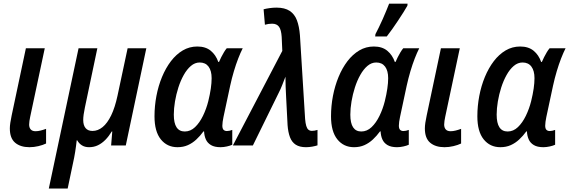

<svg xmlns="http://www.w3.org/2000/svg" viewBox="-20 -809 3166 1068"><path d="M144 9.8Q93.8 9.8 64.2 -15.1Q34.7 -40 34.7 -94.7Q34.7 -107.9 37.4 -126.2Q40 -144.5 44.9 -167L124 -540.5H229L147.9 -159.2Q145.5 -147.5 143.8 -136.5Q142.1 -125.5 142.1 -116.2Q142.1 -99.1 150.9 -89.1Q159.7 -79.1 177.7 -79.1Q191.4 -79.1 205.8 -82.8Q220.2 -86.4 236.3 -92.3V-10.7Q218.3 -2 193.4 3.9Q168.5 9.8 144 9.8Z M251.5 239.7 417 -540.5H521.5L452.1 -210.4Q447.8 -189.5 445.3 -172.1Q442.9 -154.8 442.9 -141.6Q442.9 -112.3 456.1 -96.4Q469.2 -80.6 494.6 -80.6Q524.4 -80.6 550.8 -102.1Q577.1 -123.5 598.4 -167.2Q619.6 -210.9 633.8 -277.3L689.9 -540.5H793.9L679.7 0H598.1L604.5 -77.6H601.6Q585.4 -50.8 566.2 -31.2Q546.9 -11.7 524.7 -1Q502.4 9.8 475.6 9.8Q452.1 9.8 435.8 -0.5Q419.4 -10.7 409.7 -28.3H406.7Q405.3 -15.1 403.1 1.7Q400.9 18.6 398.2 35.4Q395.5 52.2 392.6 67.4L356.4 239.7Z M967.3 9.8Q909.7 9.8 874.5 -33.9Q839.4 -77.6 839.4 -162.1Q839.4 -219.2 850.1 -275.4Q860.8 -331.5 881.3 -381.1Q901.9 -430.7 930.9 -468.8Q960 -506.8 996.8 -528.6Q1033.7 -550.3 1077.6 -550.3Q1123.5 -550.3 1152.1 -526.9Q1180.7 -503.4 1194.3 -464.4H1198.2Q1203.6 -477.1 1210.7 -491.2Q1217.8 -505.4 1225.6 -518.3Q1233.4 -531.2 1241.2 -540.5H1330.1Q1317.9 -516.6 1305.2 -483.9Q1292.5 -451.2 1281 -412.6Q1269.5 -374 1260.3 -332L1223.1 -158.2Q1220.2 -144.5 1218.5 -131.8Q1216.8 -119.1 1216.8 -109.9Q1216.8 -93.8 1223.6 -86.9Q1230.5 -80.1 1242.2 -80.1Q1248.5 -80.1 1256.6 -81.8Q1264.6 -83.5 1272 -86.4V-3.9Q1260.7 1.5 1242.2 5.6Q1223.6 9.8 1206.5 9.8Q1173.3 9.8 1153.6 -2Q1133.8 -13.7 1125 -33.7Q1116.2 -53.7 1115.2 -78.1H1111.8Q1093.3 -52.7 1072 -33Q1050.8 -13.2 1025.1 -1.7Q999.5 9.8 967.3 9.8ZM1007.8 -77.6Q1039.6 -77.6 1064.9 -101.8Q1090.3 -126 1109.1 -164.8Q1127.9 -203.6 1138.7 -246.6Q1147.9 -284.2 1152.6 -316.2Q1157.2 -348.1 1157.2 -374Q1157.2 -415.5 1140.1 -438.5Q1123 -461.4 1090.8 -461.4Q1064.5 -461.4 1042 -442.4Q1019.5 -423.3 1002 -391.8Q984.4 -360.4 972.2 -322.3Q960 -284.2 953.4 -244.9Q946.8 -205.6 946.8 -171.4Q946.8 -124 962.2 -100.8Q977.5 -77.6 1007.8 -77.6Z M1682.1 9.8Q1646.5 9.8 1625 -4.2Q1603.5 -18.1 1593 -45.7Q1582.5 -73.2 1579.6 -113.3L1571.3 -274.4Q1569.8 -299.8 1568.8 -328.4Q1567.9 -356.9 1567.9 -382.3Q1563.5 -371.6 1559.1 -359.9Q1554.7 -348.1 1550 -336.4Q1545.4 -324.7 1540.3 -313.2Q1535.2 -301.8 1529.3 -290.5L1386.7 0H1275.4L1550.3 -525.9L1546.9 -603.5Q1544.4 -643.1 1532 -660.2Q1519.5 -677.2 1493.7 -677.2Q1482.9 -677.2 1473.1 -675.8Q1463.4 -674.3 1453.6 -671.4L1446.3 -757.3Q1460.4 -761.2 1480 -763.9Q1499.5 -766.6 1517.6 -766.6Q1564 -766.6 1591.3 -748.5Q1618.7 -730.5 1631.6 -696.3Q1644.5 -662.1 1648.4 -612.8L1677.2 -147Q1679.2 -123 1683.6 -108.4Q1688 -93.8 1695.8 -87.4Q1703.6 -81.1 1714.8 -81.1Q1721.7 -81.1 1729.5 -82.3Q1737.3 -83.5 1746.1 -86.4V-0.5Q1734.4 3.4 1716.8 6.6Q1699.2 9.8 1682.1 9.8Z M1949.2 9.8Q1891.6 9.8 1856.4 -33.9Q1821.3 -77.6 1821.3 -162.1Q1821.3 -219.2 1832 -275.4Q1842.8 -331.5 1863.3 -381.1Q1883.8 -430.7 1912.8 -468.8Q1941.9 -506.8 1978.8 -528.6Q2015.6 -550.3 2059.6 -550.3Q2105.5 -550.3 2134 -526.9Q2162.6 -503.4 2176.3 -464.4H2180.2Q2185.5 -477.1 2192.6 -491.2Q2199.7 -505.4 2207.5 -518.3Q2215.3 -531.2 2223.1 -540.5H2312Q2299.8 -516.6 2287.1 -483.9Q2274.4 -451.2 2262.9 -412.6Q2251.5 -374 2242.2 -332L2205.1 -158.2Q2202.1 -144.5 2200.4 -131.8Q2198.7 -119.1 2198.7 -109.9Q2198.7 -93.8 2205.6 -86.9Q2212.4 -80.1 2224.1 -80.1Q2230.5 -80.1 2238.5 -81.8Q2246.6 -83.5 2253.9 -86.4V-3.9Q2242.7 1.5 2224.1 5.6Q2205.6 9.8 2188.5 9.8Q2155.3 9.8 2135.5 -2Q2115.7 -13.7 2106.9 -33.7Q2098.1 -53.7 2097.2 -78.1H2093.8Q2075.2 -52.7 2054 -33Q2032.7 -13.2 2007.1 -1.7Q1981.4 9.8 1949.2 9.8ZM1989.7 -77.6Q2021.5 -77.6 2046.9 -101.8Q2072.3 -126 2091.1 -164.8Q2109.9 -203.6 2120.6 -246.6Q2129.9 -284.2 2134.5 -316.2Q2139.2 -348.1 2139.2 -374Q2139.2 -415.5 2122.1 -438.5Q2105 -461.4 2072.8 -461.4Q2046.4 -461.4 2023.9 -442.4Q2001.5 -423.3 1983.9 -391.8Q1966.3 -360.4 1954.1 -322.3Q1941.9 -284.2 1935.3 -244.9Q1928.7 -205.6 1928.7 -171.4Q1928.7 -124 1944.1 -100.8Q1959.5 -77.6 1989.7 -77.6ZM2066.9 -606 2068.4 -619.1Q2076.7 -634.8 2087.4 -656.7Q2098.1 -678.7 2108.9 -702.9Q2119.6 -727.1 2128.9 -749.8Q2138.2 -772.5 2144.5 -788.6H2247.1L2246.1 -777.3Q2237.8 -762.2 2223.9 -740.2Q2210 -718.3 2193.8 -693.8Q2177.7 -669.4 2161.4 -646.5Q2145 -623.5 2131.3 -606Z M2452.6 9.8Q2402.3 9.8 2372.8 -15.1Q2343.3 -40 2343.3 -94.7Q2343.3 -107.9 2345.9 -126.2Q2348.6 -144.5 2353.5 -167L2432.6 -540.5H2537.6L2456.5 -159.2Q2454.1 -147.5 2452.4 -136.5Q2450.7 -125.5 2450.7 -116.2Q2450.7 -99.1 2459.5 -89.1Q2468.3 -79.1 2486.3 -79.1Q2500 -79.1 2514.4 -82.8Q2528.8 -86.4 2544.9 -92.3V-10.7Q2526.9 -2 2502 3.9Q2477.1 9.8 2452.6 9.8Z M2763.2 9.8Q2705.6 9.8 2670.4 -33.9Q2635.3 -77.6 2635.3 -162.1Q2635.3 -219.2 2646 -275.4Q2656.7 -331.5 2677.2 -381.1Q2697.8 -430.7 2726.8 -468.8Q2755.9 -506.8 2792.7 -528.6Q2829.6 -550.3 2873.5 -550.3Q2919.4 -550.3 2948 -526.9Q2976.6 -503.4 2990.2 -464.4H2994.1Q2999.5 -477.1 3006.6 -491.2Q3013.7 -505.4 3021.5 -518.3Q3029.3 -531.2 3037.1 -540.5H3126Q3113.8 -516.6 3101.1 -483.9Q3088.4 -451.2 3076.9 -412.6Q3065.4 -374 3056.2 -332L3019 -158.2Q3016.1 -144.5 3014.4 -131.8Q3012.7 -119.1 3012.7 -109.9Q3012.7 -93.8 3019.5 -86.9Q3026.4 -80.1 3038.1 -80.1Q3044.4 -80.1 3052.5 -81.8Q3060.5 -83.5 3067.9 -86.4V-3.9Q3056.6 1.5 3038.1 5.6Q3019.5 9.8 3002.4 9.8Q2969.2 9.8 2949.5 -2Q2929.7 -13.7 2920.9 -33.7Q2912.1 -53.7 2911.1 -78.1H2907.7Q2889.2 -52.7 2867.9 -33Q2846.7 -13.2 2821 -1.7Q2795.4 9.8 2763.2 9.8ZM2803.7 -77.6Q2835.4 -77.6 2860.8 -101.8Q2886.2 -126 2905 -164.8Q2923.8 -203.6 2934.6 -246.6Q2943.8 -284.2 2948.5 -316.2Q2953.1 -348.1 2953.1 -374Q2953.1 -415.5 2936 -438.5Q2918.9 -461.4 2886.7 -461.4Q2860.4 -461.4 2837.9 -442.4Q2815.4 -423.3 2797.9 -391.8Q2780.3 -360.4 2768.1 -322.3Q2755.9 -284.2 2749.3 -244.9Q2742.7 -205.6 2742.7 -171.4Q2742.7 -124 2758.1 -100.8Q2773.4 -77.6 2803.7 -77.6Z"/></svg>

Font: Open Sans SemiCondensed SemiBold
Style: Italic
Weight: 600
Width: 4
Italic angle: -12°
Designer: Monotype Design Team
Foundry: Monotype Imaging Inc.
Version: Version 3.000